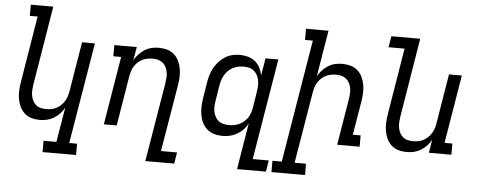

<svg xmlns="http://www.w3.org/2000/svg" viewBox="-57 -886 3115 1251"><g transform="rotate(5 1500.0 -260.0)"><path d="M476 215H257V141H341L379 -87Q368 -66 351 -47.5Q334 -29 312.5 -16Q291 -3 267.5 2.5Q244 8 221 8Q192 8 166 0.5Q140 -7 120.5 -24.5Q101 -42 89.5 -66.5Q78 -91 73.5 -118Q69 -145 70.5 -173Q72 -201 77 -230L148 -662H97V-735H244L159 -218Q156 -199 155 -181Q154 -163 157 -145.5Q160 -128 168 -112.5Q176 -97 188.5 -86Q201 -75 218.5 -70.5Q236 -66 255 -66Q271 -66 288.5 -69Q306 -72 321.5 -80Q337 -88 350.5 -100.5Q364 -113 373.5 -128Q383 -143 388.5 -159.5Q394 -176 397 -193L451 -520H535L425 141H476Z M929 215 1015 -302Q1018 -321 1019 -339Q1020 -357 1017 -374.5Q1014 -392 1006 -407.5Q998 -423 985 -434Q972 -445 955 -449.5Q938 -454 919 -454Q903 -454 885.5 -451Q868 -448 852 -440Q836 -432 822.5 -419.5Q809 -407 799.5 -392Q790 -377 785 -360.5Q780 -344 777 -327L723 0H639L713 -447H662V-520H809L794 -433Q806 -454 823 -472.5Q840 -491 861 -504Q882 -517 905.5 -522.5Q929 -528 952 -528Q981 -528 1007.5 -520.5Q1034 -513 1053.5 -495.5Q1073 -478 1084.5 -453.5Q1096 -429 1100.5 -402Q1105 -375 1103.5 -347Q1102 -319 1097 -290L1025 141H1130L1118 215Z M1451 -66Q1468 -66 1485 -69Q1502 -72 1518.5 -79.5Q1535 -87 1549 -99.5Q1563 -112 1573 -127Q1583 -142 1588.5 -159Q1594 -176 1597 -193L1613 -293Q1616 -312 1617.5 -331Q1619 -350 1616 -368.5Q1613 -387 1605 -403.5Q1597 -420 1583.5 -432Q1570 -444 1552.5 -449Q1535 -454 1515 -454Q1498 -454 1480 -450.5Q1462 -447 1445 -438.5Q1428 -430 1414 -416.5Q1400 -403 1390.5 -386.5Q1381 -370 1375.5 -352.5Q1370 -335 1367 -318L1351 -218Q1348 -199 1347 -180.5Q1346 -162 1349.5 -144.5Q1353 -127 1361.5 -111.5Q1370 -96 1383 -85.5Q1396 -75 1414 -70.5Q1432 -66 1451 -66ZM1529 215 1579 -88Q1568 -66 1550.5 -47.5Q1533 -29 1510.5 -16Q1488 -3 1464 2.5Q1440 8 1417 8Q1388 8 1361.5 0.5Q1335 -7 1315 -24Q1295 -41 1283 -65.5Q1271 -90 1266.5 -117Q1262 -144 1263 -172.5Q1264 -201 1269 -230L1285 -330Q1289 -354 1296 -378.5Q1303 -403 1315.5 -425.5Q1328 -448 1346 -468Q1364 -488 1386 -502Q1408 -516 1432.5 -522Q1457 -528 1482 -528Q1510 -528 1536.5 -520.5Q1563 -513 1583 -496.5Q1603 -480 1615 -456.5Q1627 -433 1632 -406L1651 -520H1735L1625 141H1730L1718 215Z M1974 215H1754V141H1815L1948 -662H1897V-735H2044L1994 -433Q2006 -454 2023 -472.5Q2040 -491 2061 -504Q2082 -517 2105.5 -522.5Q2129 -528 2152 -528Q2181 -528 2207.5 -520.5Q2234 -513 2253.5 -495.5Q2273 -478 2284.5 -453.5Q2296 -429 2300.5 -402Q2305 -375 2303.5 -347Q2302 -319 2297 -290L2261 -74H2312V0H2165L2215 -302Q2218 -321 2219 -339Q2220 -357 2217 -374.5Q2214 -392 2206 -407.5Q2198 -423 2185 -434Q2172 -445 2155 -449.5Q2138 -454 2119 -454Q2103 -454 2085.5 -451Q2068 -448 2052 -440Q2036 -432 2022.5 -419.5Q2009 -407 1999.5 -392Q1990 -377 1985 -360.5Q1980 -344 1977 -327L1899 141H1973Z M2621 8Q2592 8 2566 0.5Q2540 -7 2520.5 -24.5Q2501 -42 2489.5 -66.5Q2478 -91 2473.5 -118Q2469 -145 2470.5 -173Q2472 -201 2477 -230L2548 -662H2443L2455 -735H2644L2559 -218Q2556 -199 2555 -181Q2554 -163 2557 -145.5Q2560 -128 2568 -112.5Q2576 -97 2588.5 -86Q2601 -75 2618.5 -70.5Q2636 -66 2655 -66Q2671 -66 2688.5 -69Q2706 -72 2721.5 -80Q2737 -88 2750.5 -100.5Q2764 -113 2773.5 -128Q2783 -143 2788.5 -159.5Q2794 -176 2797 -193L2851 -520H2935L2861 -73H2912V0H2765L2779 -87Q2768 -66 2751 -47.5Q2734 -29 2712.5 -16Q2691 -3 2667.5 2.5Q2644 8 2621 8Z"/></g></svg>

Font: Iosevka HT Extended
Style: Italic
Weight: 400
Width: 7
Italic angle: -9°
Monospace: yes
Designer: Belleve Invis
Foundry: Belleve Invis
Version: Version 32.3.0; ttfautohint (v1.8.4)